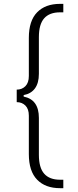

<svg xmlns="http://www.w3.org/2000/svg" viewBox="-20 -796 403 998"><path d="M309.1 182.1H292Q215.8 182.1 172.9 137.9Q129.9 93.8 129.9 4.9V-194.8Q129.9 -229.5 112.1 -247.3Q94.2 -265.1 66.9 -265.1V-330.1Q94.2 -330.1 112.1 -348.1Q129.9 -366.2 129.9 -400.9V-599.1Q129.9 -688 172.9 -731.9Q215.8 -775.9 292 -775.9H309.1V-731.9H292Q237.3 -731.9 209.7 -700.9Q182.1 -669.9 182.1 -603V-412.1Q182.1 -364.3 161.6 -336.4Q141.1 -308.6 103 -301.8V-293.9Q182.1 -278.3 182.1 -183.1V8.8Q182.1 75.7 209.7 106.9Q237.3 138.2 292 138.2H309.1Z"/></svg>

Font: Sora ExtraLight
Style: Regular
Weight: 200
Designer: Jonathan Barnbrook, Julián Moncada
Foundry: Barnbrook Fonts
Version: Version 2.000